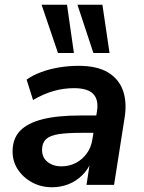

<svg xmlns="http://www.w3.org/2000/svg" viewBox="-20 -778 605 808"><path d="M199 10Q152 10 114 -11Q76 -32 54 -66.5Q32 -101 33 -144Q34 -196 65 -228Q96 -260 158.5 -276Q221 -292 318 -292H397L386 -219H322Q263 -219 227 -213.5Q191 -208 174.5 -193Q158 -178 157 -150Q156 -116 179.5 -97Q203 -78 239 -78Q271 -78 298.5 -92Q326 -106 345 -132Q364 -158 369 -193L388 -309Q396 -358 372.5 -382.5Q349 -407 291 -407Q248 -407 205.5 -395Q163 -383 119 -357L92 -443Q119 -462 154.5 -475Q190 -488 230 -494.5Q270 -501 310 -501Q389 -501 435 -473Q481 -445 498 -395.5Q515 -346 504 -280L460 0H344L360 -104H367Q352 -66 326 -40.5Q300 -15 267.5 -2.5Q235 10 199 10ZM373 -555 306 -758H411L441 -555ZM224 -555 155 -758H262L291 -555Z"/></svg>

Font: Nunito Sans 11pt
Style: Bold Italic
Weight: 700
Italic angle: -9°
Version: Version 3.101;gftools[0.9.27]